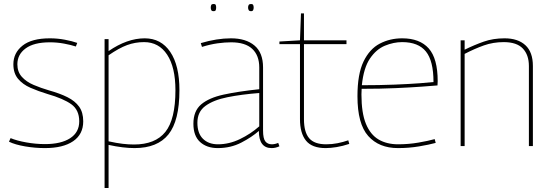

<svg xmlns="http://www.w3.org/2000/svg" viewBox="-20 -732 2766 962"><path d="M25 -22 33 -40Q64 -27 111.5 -18.5Q159 -10 205 -10Q286 -10 331.5 -39.5Q377 -69 377 -124Q377 -181 337.5 -209.5Q298 -238 218 -261Q172 -275 133 -292Q94 -309 70.5 -337Q47 -365 47 -410Q47 -467 93 -503.5Q139 -540 230 -540Q268 -540 305 -533Q342 -526 367 -517L360 -499Q336 -507 301 -513.5Q266 -520 230 -520Q150 -520 108.5 -489.5Q67 -459 67 -410Q67 -372 89.5 -347Q112 -322 148.5 -306.5Q185 -291 226 -279Q280 -264 318 -245Q356 -226 376.5 -197.5Q397 -169 397 -124Q397 -59 346.5 -24.5Q296 10 205 10Q156 10 106 1.5Q56 -7 25 -22Z M504 210V-536H524V-476Q617 -540 705 -540Q787 -540 833 -472Q879 -404 879 -280Q879 -127 824 -58.5Q769 10 654 10Q597 10 524 -6V210ZM651 -8Q758 -8 808.5 -71Q859 -134 859 -280Q859 -395 817.5 -458Q776 -521 702 -521Q657 -521 616.5 -506Q576 -491 524 -455V-24Q564 -15 594.5 -11.5Q625 -8 651 -8Z M949 -112Q949 -176 988 -209Q1027 -242 1100.5 -258Q1174 -274 1279 -285V-394Q1279 -454 1244 -487Q1209 -520 1138 -520Q1107 -520 1070.5 -515Q1034 -510 992 -497L986 -516Q1067 -540 1137 -540Q1212 -540 1255 -504Q1298 -468 1298 -394V-78Q1298 -38 1309.5 -23.5Q1321 -9 1342 -9Q1357 -9 1374 -16L1380 1Q1369 6 1359.5 8Q1350 10 1341 10Q1277 10 1277 -76Q1242 -45 1189 -17.5Q1136 10 1071 10Q1016 10 982.5 -20.5Q949 -51 949 -112ZM969 -117Q969 -64 997 -36.5Q1025 -9 1072 -9Q1128 -9 1182 -35Q1236 -61 1279 -99V-266Q1190 -259 1120 -245Q1050 -231 1009.5 -201.5Q969 -172 969 -117ZM1238 -676Q1229 -676 1226 -681.5Q1223 -687 1223 -694Q1223 -702 1226 -707Q1229 -712 1238 -712Q1246 -712 1248.5 -707Q1251 -702 1251 -694Q1251 -687 1248.5 -681.5Q1246 -676 1238 -676ZM1050 -676Q1041 -676 1038.5 -681.5Q1036 -687 1036 -694Q1036 -702 1038.5 -707Q1041 -712 1050 -712Q1059 -712 1061 -707Q1063 -702 1063 -694Q1063 -687 1061 -681.5Q1059 -676 1050 -676Z M1612 10Q1543 10 1513 -27.5Q1483 -65 1483 -135V-511H1380V-524L1483 -530L1488 -665H1503V-530H1716V-511H1503V-135Q1503 -70 1529 -39.5Q1555 -9 1614 -9Q1644 -9 1671.5 -14.5Q1699 -20 1725 -29L1730 -11Q1697 0 1666.5 5Q1636 10 1612 10Z M1974 10Q1879 10 1825 -50.5Q1771 -111 1771 -250Q1771 -361 1801.5 -424Q1832 -487 1883 -513.5Q1934 -540 1995 -540Q2083 -540 2128 -489.5Q2173 -439 2173 -325Q2173 -321 2172.5 -314.5Q2172 -308 2172 -304Q2149 -302 2095 -298Q2041 -294 1963.5 -290.5Q1886 -287 1792 -287Q1792 -280 1791.5 -273Q1791 -266 1791 -259Q1791 -166 1813.5 -111.5Q1836 -57 1877 -33Q1918 -9 1975 -9Q2027 -9 2076.5 -17.5Q2126 -26 2158 -35L2163 -16Q2130 -7 2079.5 1.5Q2029 10 1974 10ZM1793 -305Q1880 -305 1956 -308Q2032 -311 2084.5 -315Q2137 -319 2152 -321Q2152 -427 2114 -474Q2076 -521 1995 -521Q1952 -521 1908.5 -503Q1865 -485 1833.5 -438.5Q1802 -392 1793 -305Z M2288 0V-530H2308V-483Q2357 -507 2404 -523.5Q2451 -540 2508 -540Q2575 -540 2612.5 -505.5Q2650 -471 2650 -401V0H2630V-401Q2630 -457 2599.5 -489Q2569 -521 2504 -521Q2451 -521 2404.5 -504.5Q2358 -488 2308 -462V0Z"/></svg>

Font: Georama Thin
Style: Regular
Weight: 100
Designer: Jean-Baptiste Levee
Foundry: Production Type
Version: Version 1.000